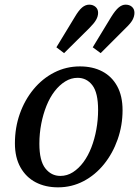

<svg xmlns="http://www.w3.org/2000/svg" viewBox="-20 -791 597 824"><path d="M229 13Q175 13 133.5 -8.5Q92 -30 68 -72.5Q44 -115 44 -176Q44 -243 65 -302.5Q86 -362 124 -408Q162 -454 213 -480Q264 -506 323 -506Q378 -506 419 -484.5Q460 -463 483 -421Q506 -379 506 -318Q506 -253 485 -193Q464 -133 426.5 -86.5Q389 -40 338.5 -13.5Q288 13 229 13ZM239 -36Q268 -36 293 -52Q318 -68 338 -95Q358 -122 372 -158Q386 -194 393.5 -235.5Q401 -277 401 -319Q401 -393 376.5 -425Q352 -457 313 -457Q285 -457 260 -441.5Q235 -426 214.5 -399.5Q194 -373 179.5 -337Q165 -301 157 -259.5Q149 -218 149 -174Q149 -101 174.5 -68.5Q200 -36 239 -36ZM222 -588 301 -718Q318 -747 332.5 -759Q347 -771 363 -771Q379 -771 390 -761.5Q401 -752 401 -736Q401 -721 392.5 -706Q384 -691 364 -671L255 -563ZM378 -588 457 -718Q475 -747 489.5 -759Q504 -771 519 -771Q536 -771 546.5 -761.5Q557 -752 557 -736Q557 -721 549 -706Q541 -691 520 -671L412 -563Z"/></svg>

Font: Source Serif 4 Medium
Style: Italic
Weight: 500
Italic angle: -12°
Designer: Frank Grießhammer
Foundry: Adobe Systems Incorporated
Version: Version 4.004;hotconv 1.0.116;makeotfexe 2.5.65601